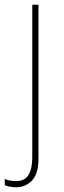

<svg xmlns="http://www.w3.org/2000/svg" viewBox="-52 -548 268 809"><path d="M17 241Q1 241 -11 238.5Q-23 236 -32 232V206Q-21 211 -8.5 213Q4 215 17 215Q52 215 68 189Q84 163 84 116V-528H110V122Q110 185 82.5 213Q55 241 17 241Z"/></svg>

Font: Noto Sans Myanmar UI SemiCondensed Thin
Style: Regular
Weight: 100
Width: 4
Designer: Monotype Design Team
Foundry: Monotype Imaging Inc.
Version: Version 2.103; ttfautohint (v1.8.4.7-5d5b)